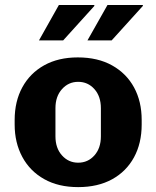

<svg xmlns="http://www.w3.org/2000/svg" viewBox="-20 -756 640 786"><path d="M300 10Q219 10 160.8 -22.8Q102.5 -55.5 71.2 -113.8Q40 -172 40 -246V-265Q40 -341 71.5 -398.8Q103 -456.5 161 -488.8Q219 -521 298.5 -521Q380.5 -521 439 -488.2Q497.5 -455.5 528.8 -398Q560 -340.5 560 -265V-246Q560 -169.5 528.5 -111.8Q497 -54 438.8 -22Q380.5 10 300 10ZM300 -90Q340 -90 366.5 -119.8Q393 -149.5 393 -198V-313Q393 -361.5 366.5 -391.2Q340 -421 300 -421Q260.5 -421 233.8 -391.2Q207 -361.5 207 -313V-198Q207 -149.5 233.8 -119.8Q260.5 -90 300 -90ZM338 -590.5 420 -735.5H564L565.5 -732.5L437 -590.5ZM139.5 -590.5 221 -735.5H365L367 -732.5L238.5 -590.5Z"/></svg>

Font: Chivo Mono Medium
Style: Regular
Weight: 500
Monospace: yes
Designer: Hector Gatti
Foundry: Omnibus-Type
Version: Version 1.008